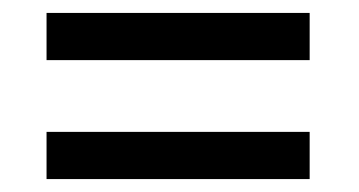

<svg xmlns="http://www.w3.org/2000/svg" viewBox="-20 -414 555 297"><path d="M459 -394V-321H52V-394ZM459 -210V-137H52V-210Z"/></svg>

Font: Gemunu Libre SemiBold
Style: Regular
Weight: 600
Designer: Puspanada Ekanayake, Sola Matas, Pathum Egodawatta, Kosala Senevirathne
Foundry: mooniak
Version: Version 1.100